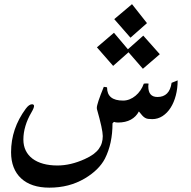

<svg xmlns="http://www.w3.org/2000/svg" viewBox="-20 -594 909 914"><path d="M679.7 -483.9 601.1 -414.6 523.9 -502.9 608.4 -574.2ZM591.8 -345.2 518.6 -280.3 441.4 -368.7 522.5 -438 588.9 -359.4 662.1 -424.3 740.7 -335.9 660.2 -266.6ZM825.7 -211.4Q825.7 -173.3 816.9 -139.6Q808.1 -106 792.2 -81.1Q776.4 -56.2 753.9 -41.5Q731.4 -26.9 704.6 -26.9Q692.9 -26.9 684.8 -28.1Q676.8 -29.3 670.2 -33.2Q663.6 -37.1 657 -44.4Q650.4 -51.8 641.1 -63.5Q627.9 -38.1 602.8 -24.4Q577.6 -10.7 542 -10.7Q528.8 -10.7 523.9 -13.7Q519.5 -12.7 515.6 -6.8Q515.6 89.8 479.5 161.1Q451.2 215.3 383.8 255.4Q345.7 277.8 303.7 288.6Q261.7 299.3 214.8 299.3Q171.4 299.3 137.7 288.1Q104 276.9 80.6 255.1Q57.1 233.4 44.9 202.1Q32.7 170.9 32.7 130.4Q32.7 18.6 102.5 -76.2Q118.2 -97.7 132.8 -97.7Q136.2 -97.7 139.2 -95.7Q142.1 -93.8 142.1 -89.4Q142.1 -80.1 128.9 -57.6Q110.8 -26.9 101.1 5.6Q91.3 38.1 91.3 70.3Q91.3 99.6 102.5 122.6Q113.8 145.5 134.8 161.4Q155.8 177.2 185.8 185.5Q215.8 193.8 253.4 193.8Q316.4 193.8 383.8 163.1Q407.7 152.3 424.1 140.4Q440.4 128.4 450.4 114.7Q460.4 101.1 464.8 85.9Q469.2 70.8 469.2 53.7Q469.2 22.9 441.4 -74.7Q440.9 -75.2 440.9 -80.6Q440.9 -99.6 474.1 -180.7Q482.4 -179.2 486.1 -179Q489.7 -178.7 489.7 -177.2Q489.7 -115.2 565.9 -115.2Q582 -115.2 597.2 -121.3Q612.3 -127.4 625.2 -138.2Q638.2 -148.9 648.4 -163.8Q658.7 -178.7 664.6 -195.8Q668.9 -196.3 672.6 -196.5Q676.3 -196.8 679.2 -196.8Q683.6 -196.8 687.5 -195.8Q686 -189 686 -182.6Q686 -132.3 729.5 -132.3Q787.1 -132.3 796.9 -199.7Z"/></svg>

Font: SakalBharati
Style: Regular
Weight: 400
Designer: CDAC GIST
Foundry: CDAC
Version: 13.02